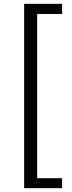

<svg xmlns="http://www.w3.org/2000/svg" viewBox="-20 -812 378 1002"><path d="M106 170V-792H304V-739H174V118H304V170Z"/></svg>

Font: Noto Sans HK
Style: Regular
Weight: 400
Designer: Ryoko NISHIZUKA 西塚涼子 (kana, bopomofo & ideographs); Paul D. Hunt (Latin, Greek & Cyrillic); Sandoll Communications 산돌커뮤니
Foundry: Adobe
Version: Version 2.004-H2;hotconv 1.0.118;makeotfexe 2.5.65603